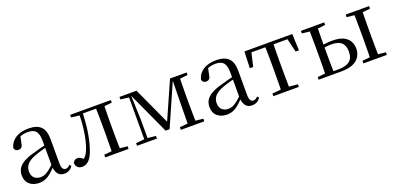

<svg xmlns="http://www.w3.org/2000/svg" viewBox="-0 -1212 3930 1907"><g transform="rotate(-20 1964.5 -258.5)"><path d="M189.7 14.6Q130.5 14.6 91.1 -19.1Q51.6 -52.8 51.6 -115.1Q51.6 -153.9 68.8 -184.3Q85.9 -214.6 125.4 -239Q164.9 -263.5 230.9 -282.3Q272.8 -294.9 318.8 -306.7Q364.8 -318.5 404.8 -327.7V-303.3Q364.8 -293.3 323.7 -281.5Q282.6 -269.7 248.6 -257Q185.3 -233.6 158.6 -201.7Q131.9 -169.7 131.9 -128.2Q131.9 -81.6 157.5 -58Q183.2 -34.4 225.1 -34.4Q247.6 -34.4 269.6 -43.3Q291.6 -52.2 319.7 -74.2Q347.7 -96.3 385.8 -134.4L394.5 -87.1H370.9Q339.7 -53.7 312.5 -31.1Q285.2 -8.4 256.1 3.1Q227 14.6 189.7 14.6ZM456.8 13.6Q412.1 13.6 389.8 -16.6Q367.5 -46.7 364.2 -99.7V-103.3V-359Q364.2 -415 352.1 -445.3Q339.9 -475.6 314.7 -487.6Q289.6 -499.6 250 -499.6Q221.3 -499.6 192.1 -491.4Q162.9 -483.2 129.7 -464.7L173.2 -491.9L156.8 -412.7Q153.2 -386 140.7 -375.2Q128.1 -364.3 109.4 -364.3Q73.2 -364.3 65.5 -399.7Q80.4 -461 134.1 -495.8Q187.8 -530.6 272.2 -530.6Q359.5 -530.6 401.8 -489.2Q444 -447.8 444 -354.6V-107.7Q444 -60.8 455.1 -44.2Q466.1 -27.5 486.4 -27.5Q499 -27.5 509 -33.2Q519 -38.8 531.4 -52.1L547.1 -36.7Q531.2 -10.7 508.6 1.4Q486 13.6 456.8 13.6Z M646.7 10.2Q617.6 10.2 599.1 -7Q580.7 -24.2 580.7 -54.8Q587.7 -71.3 600.1 -79.3Q612.4 -87.4 630.3 -87.4Q648.3 -87.4 664.3 -77Q680.4 -66.6 698.6 -45.9V-35.9H670V-46.1Q695.7 -62.7 712.5 -85.7Q729.2 -108.6 743.9 -149.1Q769.7 -221.4 782.6 -313.7Q795.5 -406.1 797.3 -516H833.4Q831.2 -403.6 817.3 -308Q803.4 -212.4 779.6 -138.5Q763 -84.3 742.6 -51.4Q722.2 -18.6 698.2 -4.2Q674.3 10.2 646.7 10.2ZM708.8 -489.1V-516H812V-477.4H804.8ZM813.8 -486V-516H1004.9V-486ZM892.2 0V-27.8L1000.9 -38.6H1033.3L1139 -27.8V0ZM971.7 0Q972.7 -24.4 973.2 -65.3Q973.7 -106.3 974.2 -150.3Q974.7 -194.3 974.7 -228.5V-288.3Q974.7 -321.7 974.2 -365.7Q973.7 -409.7 973.2 -450.7Q972.7 -491.8 971.7 -516H1060.2Q1059.2 -491.8 1058.2 -450.7Q1057.2 -409.7 1056.7 -365.7Q1056.2 -321.7 1056.2 -288.3V-228.5Q1056.2 -194.3 1056.7 -150.3Q1057.2 -106.3 1058.2 -65.3Q1059.2 -24.4 1060.2 0ZM1015.5 -477.4V-516H1139V-489.1L1033.3 -477.4Z M1546.3 -44.4 1337.3 -500.2H1331.6V-516H1410.3L1600.9 -101.4H1581.3L1764.7 -516H1796.3V-500.6H1789.5L1588.6 -44.4ZM1775.6 0 1778.2 -221.5 1783.5 -516H1859Q1858 -491.8 1857.4 -450.7Q1856.8 -409.7 1856.3 -365.7Q1855.8 -321.7 1855.8 -288.3V-228.5Q1855.8 -194.3 1856.3 -150.3Q1856.8 -106.3 1857.4 -65.3Q1858 -24.4 1859 0ZM1228.5 0V-27.8L1327.2 -37.8H1343.3L1438.4 -27.8V0ZM1691.6 0V-27.8L1799.8 -38.6H1832L1939.4 -27.8V0ZM1230.3 -489.1V-516H1340.1V-477.4H1328.3ZM1318 0V-516H1342.8L1352.7 -222.7V0ZM1813.5 -477.4V-516H1940.2V-489.1L1832.8 -477.4Z M2173.7 14.6Q2114.5 14.6 2075.1 -19.1Q2035.6 -52.8 2035.6 -115.1Q2035.6 -153.9 2052.8 -184.3Q2069.9 -214.6 2109.4 -239Q2148.9 -263.5 2214.9 -282.3Q2256.8 -294.9 2302.8 -306.7Q2348.8 -318.5 2388.8 -327.7V-303.3Q2348.8 -293.3 2307.7 -281.5Q2266.6 -269.7 2232.6 -257Q2169.3 -233.6 2142.6 -201.7Q2115.9 -169.7 2115.9 -128.2Q2115.9 -81.6 2141.5 -58Q2167.2 -34.4 2209.1 -34.4Q2231.6 -34.4 2253.6 -43.3Q2275.6 -52.2 2303.7 -74.2Q2331.7 -96.3 2369.8 -134.4L2378.5 -87.1H2354.9Q2323.7 -53.7 2296.5 -31.1Q2269.2 -8.4 2240.1 3.1Q2211 14.6 2173.7 14.6ZM2440.8 13.6Q2396.1 13.6 2373.8 -16.6Q2351.5 -46.7 2348.2 -99.7V-103.3V-359Q2348.2 -415 2336.1 -445.3Q2323.9 -475.6 2298.7 -487.6Q2273.6 -499.6 2234 -499.6Q2205.3 -499.6 2176.1 -491.4Q2146.9 -483.2 2113.7 -464.7L2157.2 -491.9L2140.8 -412.7Q2137.2 -386 2124.7 -375.2Q2112.1 -364.3 2093.4 -364.3Q2057.2 -364.3 2049.5 -399.7Q2064.4 -461 2118.1 -495.8Q2171.8 -530.6 2256.2 -530.6Q2343.5 -530.6 2385.8 -489.2Q2428 -447.8 2428 -354.6V-107.7Q2428 -60.8 2439.1 -44.2Q2450.1 -27.5 2470.4 -27.5Q2483 -27.5 2493 -33.2Q2503 -38.8 2515.4 -52.1L2531.1 -36.7Q2515.2 -10.7 2492.6 1.4Q2470 13.6 2440.8 13.6Z M2544.3 -341.2 2551.1 -516H3056.9L3063.7 -341.2H3028.1L2987.8 -513.4L3030.2 -483.7H2577.7L2620.2 -513.4L2580.3 -341.2ZM2669.2 0V-27.8L2783.9 -38.6H2824.3L2938.8 -27.8V0ZM2760.2 0Q2761.2 -24.4 2761.8 -65.3Q2762.4 -106.3 2762.9 -150.3Q2763.4 -194.3 2763.4 -228.5V-288.3Q2763.4 -321.7 2762.9 -365.7Q2762.4 -409.7 2761.8 -450.7Q2761.2 -491.8 2760.2 -516H2847.8Q2846.8 -491.8 2846.3 -450.7Q2845.8 -409.7 2845.3 -365.7Q2844.8 -321.7 2844.8 -288.3V-228.5Q2844.8 -194.3 2845.3 -150.3Q2845.8 -106.3 2846.3 -65.3Q2846.8 -24.4 2847.8 0Z M3263.1 0V-29.4H3369.4Q3447.8 -29.4 3486.9 -60.8Q3525.9 -92.3 3525.9 -159.7Q3525.9 -224.7 3492 -255.6Q3458.1 -286.6 3386.3 -286.6Q3354.8 -286.6 3326.4 -283.2Q3298 -279.8 3269.7 -273.8V-304.8Q3303.6 -310.5 3338.1 -314.6Q3372.6 -318.7 3406.4 -318.7Q3477.8 -318.7 3521.3 -298.4Q3564.7 -278.1 3584.9 -242.8Q3605.2 -207.5 3605.2 -162.8Q3605.2 -117.1 3583 -80.3Q3560.9 -43.4 3513 -21.7Q3465.1 0 3386.3 0ZM3228 0Q3229 -24.4 3229.5 -65.3Q3230 -106.3 3230.5 -150.3Q3231 -194.3 3231 -228.5V-288.3Q3231 -321.7 3230.5 -365.7Q3230 -409.7 3229.5 -450.7Q3229 -491.8 3228 -516H3315.7Q3314.7 -491.8 3314 -450.7Q3313.4 -409.7 3312.9 -365.7Q3312.4 -321.7 3312.4 -287.5V-228.5Q3312.4 -194.3 3312.9 -150.3Q3313.4 -106.3 3314 -65.3Q3314.7 -24.4 3315.7 0ZM3699.9 0Q3701.7 -24.4 3702.3 -65.3Q3702.9 -106.3 3703.4 -150.3Q3703.9 -194.3 3703.9 -228.5V-288.3Q3703.9 -321.7 3703.4 -365.7Q3702.9 -409.7 3702.3 -450.7Q3701.7 -491.8 3699.9 -516H3789.1Q3788.1 -491.8 3787.6 -450.7Q3787.1 -409.7 3786.6 -365.7Q3786.1 -321.7 3786.1 -288.3V-228.5Q3786.1 -194.3 3786.6 -150.3Q3787.1 -106.3 3787.6 -65.3Q3788.1 -24.4 3789.1 0ZM3148.2 -489.1V-516H3394.2V-489.1L3288.6 -477.4H3255.6ZM3621.1 0V-27.8L3729.1 -38.6H3762.3L3868.7 -27.8V0ZM3621.1 -489.1V-516H3868.7V-489.1L3762.3 -477.4H3729.1ZM3148.2 0V-27.8L3255.6 -38.6H3274.3V0Z"/></g></svg>

Font: Noto Serif KR
Style: Regular
Weight: 200
Designer: Ryoko NISHIZUKA 西塚涼子 (kana & ideographs); Frank Grießhammer (Latin, Greek & Cyrillic); Wenlong ZHANG 张文龙 (bopomofo); San
Foundry: Adobe
Version: Version 2.001;hotconv 1.1.0;makeotfexe 2.6.0